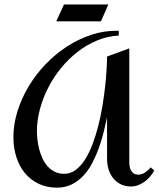

<svg xmlns="http://www.w3.org/2000/svg" viewBox="-20 -842 721 873"><path d="M681.2 -66.9Q673.8 -52.7 662.8 -39.6Q651.9 -26.4 637.9 -16.4Q624 -6.3 608.4 -0.2Q592.8 5.9 576.2 5.9Q548.8 5.9 528.6 -4.4Q508.3 -14.6 494.4 -32Q480.5 -49.3 473.6 -71.8Q466.8 -94.2 466.8 -119.1V-308.1Q460 -276.9 451.2 -241Q442.4 -205.1 429.7 -169.7Q417 -134.3 399.9 -101.6Q382.8 -68.8 359.6 -43.7Q336.4 -18.6 306.6 -3.7Q276.9 11.2 238.8 11.2Q192.4 11.2 155.8 -6.3Q119.1 -23.9 93.5 -54.7Q67.9 -85.4 54.4 -127.7Q41 -169.9 41 -219.2Q41 -277.8 59.6 -336.7Q78.1 -395.5 110.6 -449.7Q143.1 -503.9 187.7 -550.3Q232.4 -596.7 285.2 -630.9Q337.9 -665 396.2 -684.1Q454.6 -703.1 514.2 -702.1H520V-680.2Q468.8 -677.7 421.4 -658Q374 -638.2 332.8 -606.2Q291.5 -574.2 257.3 -532.2Q223.1 -490.2 199 -442.9Q174.8 -395.5 161.4 -345.2Q147.9 -294.9 147.9 -246.1Q147.9 -227.1 150.4 -205.3Q152.8 -183.6 158.7 -161.9Q164.6 -140.1 173.8 -120.4Q183.1 -100.6 197 -85.2Q210.9 -69.8 229.5 -60.8Q248 -51.8 272 -51.8Q300.8 -51.8 324.2 -69.3Q347.7 -86.9 366.7 -116.7Q385.7 -146.5 400.6 -186Q415.5 -225.6 426.8 -269.5Q438 -313.5 445.6 -359.1Q453.1 -404.8 457.8 -446.8Q462.4 -488.8 464.6 -524.7Q466.8 -560.5 466.8 -585L567.9 -622.1V-103Q567.9 -93.3 569.8 -83.5Q571.8 -73.7 576.7 -65.7Q581.5 -57.6 589.1 -52.7Q596.7 -47.9 607.9 -47.9Q625 -47.9 640.1 -58.1Q655.3 -68.4 665 -81.1ZM235.8 -745.1 271 -821.8H472.7L439 -745.1Z"/></svg>

Font: Redressed
Style: Regular
Weight: 400
Designer: Astigmatic (AOETI)
Foundry: Astigmatic (AOETI)
Version: Version 1.001